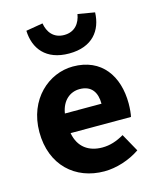

<svg xmlns="http://www.w3.org/2000/svg" viewBox="-113 -822 744 912"><g transform="rotate(-15 258.5 -365.5)"><path d="M101 -729C104 -641 156 -572 270 -572C385 -572 436 -641 439 -729L356 -743C349 -700 323 -663 270 -663C217 -663 191 -700 184 -743ZM36 -248C36 -84 145 12 287 12C346 12 412 -9 463 -44L414 -132C378 -111 344 -100 307 -100C241 -100 191 -133 178 -205H475C478 -217 481 -244 481 -270C481 -405 411 -508 270 -508C151 -508 36 -409 36 -248ZM356 -302H176C186 -365 227 -396 273 -396C332 -396 356 -357 356 -302Z"/></g></svg>

Font: Cambridge Sans Bold
Style: Regular
Weight: 700
Version: Version 2.020;PS 002.020;hotconv 1.0.88;makeotf.lib2.5.64775